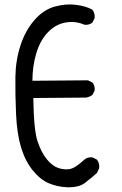

<svg xmlns="http://www.w3.org/2000/svg" viewBox="-20 -826 540 847"><path d="M274.4 0Q232.4 -2 195.3 -17.6Q158.2 -33.2 125 -73.7Q91.8 -114.3 73.2 -174.8Q54.7 -235.4 50.8 -323.2Q46.9 -411.1 47.9 -485.4Q48.8 -559.6 70.3 -625.5Q91.8 -691.4 131.8 -737.3Q171.9 -783.2 221.2 -796.9Q270.5 -810.5 315.4 -804.7Q360.4 -798.8 387.7 -783.2Q399.4 -767.6 397.5 -746.1L387.7 -726.6Q374 -714.8 352.5 -716.8Q313.5 -734.4 269 -726.6Q224.6 -718.8 190.4 -682.6Q156.2 -646.5 139.6 -589.4Q123 -532.2 123 -469.7L368.2 -471.7L387.7 -461.9Q399.4 -448.2 397.5 -426.8L387.7 -407.2Q374 -397.5 358.4 -395.5L127 -393.6Q128.9 -252.9 145.5 -203.1Q162.1 -153.3 186.5 -123.5Q210.9 -93.8 236.8 -85Q262.7 -76.2 287.1 -80.1Q311.5 -84 352.5 -122.1Q366.2 -133.8 387.7 -131.8L407.2 -122.1Q420.9 -105.5 417 -82L407.2 -62.5Q380.9 -39.1 354 -18.6Q327.1 2 274.4 0Z"/></svg>

Font: NaikaiFont
Style: Regular
Weight: 400
Version: Version 1.67